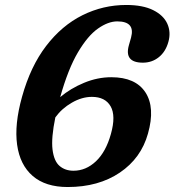

<svg xmlns="http://www.w3.org/2000/svg" viewBox="-20 -736 702 772"><path d="M487.5 -716Q554.5 -716 596 -695.2Q637.5 -674.5 652.8 -640.5Q668 -606.5 657 -567.5Q646 -528 618.5 -506Q591 -484 554.5 -484Q478 -484 498.5 -555L507 -585Q524.5 -650 451.5 -650Q415 -650 374 -621.2Q333 -592.5 293.5 -525.8Q254 -459 222 -345.5Q263.5 -380.5 317.8 -403Q372 -425.5 427.5 -425.5Q525 -425.5 564.8 -364.5Q604.5 -303.5 575 -199Q547.5 -100 461.8 -42Q376 16 252 16Q163 16 111.5 -28.5Q60 -73 48.8 -154.2Q37.5 -235.5 68.5 -346.5Q102.5 -469 165.5 -551.2Q228.5 -633.5 311.5 -674.8Q394.5 -716 487.5 -716ZM349.5 -346.5Q309.5 -346.5 269 -323.2Q228.5 -300 202.5 -264Q185.5 -181.5 191.2 -134.8Q197 -88 219.5 -68.8Q242 -49.5 275.5 -49.5Q325.5 -49.5 365.8 -87.5Q406 -125.5 426 -197.5Q446.5 -270.5 424.8 -308.5Q403 -346.5 349.5 -346.5Z"/></svg>

Font: Fraunces 9pt S100 SemiBold
Style: Italic
Weight: 600
Italic angle: -16°
Version: Version 1.000; ttfautohint (v1.8.3)